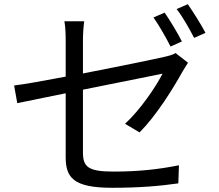

<svg xmlns="http://www.w3.org/2000/svg" viewBox="-20 -856 1040 912"><path d="M762 -796 709 -773C736 -735 770 -675 790 -635L844 -659C824 -699 787 -760 762 -796ZM872 -836 819 -813C848 -776 880 -719 902 -676L956 -700C937 -737 898 -799 872 -836ZM873 -558 814 -604C802 -596 783 -591 761 -586C719 -576 544 -540 374 -507V-663C374 -692 376 -726 380 -755H286C291 -726 292 -693 292 -663V-492C186 -472 92 -455 47 -450L62 -366L292 -413V-111C292 -13 327 36 513 36C638 36 738 28 827 15L830 -71C731 -51 635 -41 519 -41C399 -41 374 -63 374 -132V-430L752 -506C722 -447 649 -337 574 -268L643 -227C724 -309 802 -435 848 -518C855 -530 866 -547 873 -558Z"/></svg>

Font: Source Han Sans JP
Style: Regular
Weight: 400
Designer: Ryoko NISHIZUKA 西塚涼子 (kana, bopomofo & ideographs); Paul D. Hunt (Latin, Greek & Cyrillic); Sandoll Communications 산돌커뮤니
Foundry: Adobe
Version: Version 2.004;hotconv 1.0.118;makeotfexe 2.5.65603